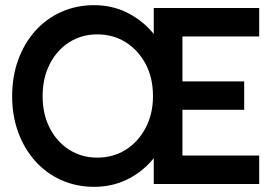

<svg xmlns="http://www.w3.org/2000/svg" viewBox="-20 -712 1073 743"><path d="M344 11Q276 11 217.5 -15Q159 -41 116.5 -88.5Q74 -136 50.5 -200Q27 -264 27 -340Q27 -416 50.5 -480.5Q74 -545 116.5 -592.5Q159 -640 217.5 -666Q276 -692 344 -692Q412 -692 469 -664.5Q526 -637 568 -589Q610 -541 633.5 -477Q657 -413 657 -340Q657 -268 633.5 -204Q610 -140 568 -91.5Q526 -43 469 -16Q412 11 344 11ZM356 -102Q418 -102 466.5 -132.5Q515 -163 543.5 -217Q572 -271 572 -340Q572 -411 543.5 -464.5Q515 -518 466.5 -548.5Q418 -579 356 -579Q296 -579 248 -548.5Q200 -518 172.5 -464Q145 -410 145 -340Q145 -270 172.5 -216.5Q200 -163 248 -132.5Q296 -102 356 -102ZM575 0V-681H983V-571H655L686 -613V-78L650 -110H983V0ZM658 -287V-397H925V-287Z"/></svg>

Font: Gabarito Medium
Style: Regular
Weight: 500
Designer: Leandro Assis / Alvaro Franca / Felipe Casaprima
Foundry: Naipe Foundry
Version: Version 1.000